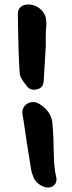

<svg xmlns="http://www.w3.org/2000/svg" viewBox="-20 -840 323 860"><path d="M132 -438Q113 -438 101 -453Q86 -472 77.5 -486Q69 -500 68 -514Q65 -558 63 -624Q61 -690 60 -778Q60 -798 73 -809Q86 -820 108 -820Q140 -819 163 -797.5Q186 -776 187 -745Q188 -738 187.5 -729Q187 -720 186 -708L185 -681V-632L176 -481Q175 -451 153 -442Q141 -438 132 -438ZM195 0Q183 0 175 -4Q141 -18 130 -46Q126 -56 123.5 -64Q121 -72 120 -77L99 -208Q93 -249 88.5 -280Q84 -311 80 -331Q79 -362 104 -377Q116 -383 129 -383Q142 -383 157 -374Q212 -340 215 -284L217 -260Q220 -221 220 -182Q221 -136 223 -105.5Q225 -75 232 -45Q233 -43 233 -36Q233 -20 222 -10Q211 0 195 0Z"/></svg>

Font: Mansalva
Style: Regular
Weight: 400
Designer: Carolina Short
Foundry: Carolina Short
Version: Version 2.112; ttfautohint (v1.8.4.7-5d5b)